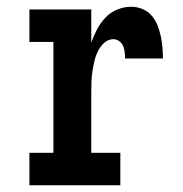

<svg xmlns="http://www.w3.org/2000/svg" viewBox="-20 -548 540 568"><path d="M67 0V-96H138V-424H67V-520H250V-422Q257 -442 267 -461Q277 -480 291.5 -495.5Q306 -511 326.5 -519.5Q347 -528 368 -528Q385 -528 401 -521.5Q417 -515 428 -502.5Q439 -490 445.5 -474Q452 -458 455.5 -441.5Q459 -425 460.5 -408.5Q462 -392 462 -375H350Q350 -384 349 -393.5Q348 -403 344.5 -411.5Q341 -420 333 -426Q325 -432 316 -432Q300 -432 288.5 -421.5Q277 -411 270 -397Q263 -383 259.5 -368Q256 -353 253.5 -337.5Q251 -322 250.5 -306.5Q250 -291 250 -276V-96H336V0Z"/></svg>

Font: Iosevka Curly Slab
Style: Bold
Weight: 700
Monospace: yes
Designer: Belleve Invis
Foundry: Belleve Invis
Version: Version 22.1.2; ttfautohint (v1.8.4)